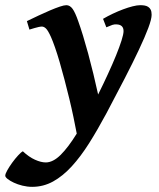

<svg xmlns="http://www.w3.org/2000/svg" viewBox="-116 -477 614 741"><path d="M469.2 -419.9Q469.2 -403.3 456.3 -368.9Q443.4 -334.5 420.2 -285.2Q397 -235.8 365 -173.8Q333 -111.8 294.9 -40Q261.2 22.9 228.3 75.2Q195.3 127.4 160.9 165Q126.5 202.6 88.9 223.4Q51.3 244.1 8.3 244.1Q-10.7 244.1 -29.3 239.5Q-47.9 234.9 -62.5 228Q-77.1 221.2 -86.4 213.9Q-95.7 206.5 -95.7 201.2Q-95.7 193.8 -87.6 179.7Q-79.6 165.5 -68.6 150.4Q-57.6 135.3 -46.1 122.8Q-34.7 110.4 -27.8 106.9Q-4.4 128.9 19 139.4Q42.5 149.9 60.5 149.9Q88.4 149.9 117.7 121.1Q147 92.3 180.2 38.6Q174.8 9.8 167.5 -25.1Q160.2 -60.1 151.4 -96.4Q142.6 -132.8 133.1 -168.9Q123.5 -205.1 114.3 -237.1Q105 -269 96.2 -294.2Q87.4 -319.3 80.6 -334.5Q69.3 -359.4 61.5 -366.9Q53.7 -374.5 45.4 -374.5Q41 -374.5 33 -372.8Q24.9 -371.1 17.1 -368.7Q7.8 -366.2 -2.4 -362.8L-12.2 -395.5Q9.8 -406.2 33.2 -417.2Q56.6 -428.2 77.4 -437Q98.1 -445.8 114.7 -451.4Q131.3 -457 140.1 -457Q153.8 -457 164.1 -442.9Q174.3 -428.7 186 -395Q194.8 -370.6 204.6 -338.6Q214.4 -306.6 224.4 -269.8Q234.4 -232.9 244.1 -192.9Q253.9 -152.8 262.7 -112.3Q282.7 -152.3 300.5 -191.2Q318.4 -230 331.8 -262.9Q345.2 -295.9 353 -320.6Q360.8 -345.2 360.8 -356.9Q360.8 -381.3 335 -382.8Q326.7 -383.8 317.6 -380.9Q308.6 -377.9 294.4 -371.6L281.7 -404.3Q299.3 -414.6 319.3 -424.1Q339.4 -433.6 358.9 -440.9Q378.4 -448.2 395.8 -452.6Q413.1 -457 425.3 -457Q433.6 -457 441.4 -455.8Q449.2 -454.6 455.6 -450.7Q461.9 -446.8 465.6 -439.5Q469.2 -432.1 469.2 -419.9Z"/></svg>

Font: Gentium Basic
Style: Bold Italic
Weight: 700
Italic angle: -8°
Designer: J. Victor Gaultney and Annie Olsen
Foundry: SIL International
Version: Version 1.102; 2013; Maintenance release